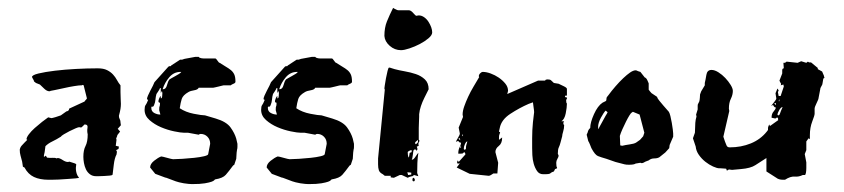

<svg xmlns="http://www.w3.org/2000/svg" viewBox="-20 -441 2137 486"><path d="M155 -32Q173 -27 173 -25L172 -16Q172 -5 176 3Q178 7 180 8Q180 10 171.5 10.5Q163 11 151.5 12Q140 13 128.5 13.5Q117 14 110 14H103Q81 14 66 7Q51 0 42 -17L38 -19L36 -32Q34 -40 32 -47Q30 -54 30 -62Q31 -68 35 -72.5Q39 -77 42.5 -80.5Q46 -84 48 -86Q50 -88 47 -88Q47 -93 53 -101Q59 -109 68 -117Q77 -125 86.5 -132.5Q96 -140 102 -144L110 -142Q112 -142 120.5 -144.5Q129 -147 134 -149L148 -159Q155 -160 155 -166L194 -184Q195 -186 197.5 -188.5Q200 -191 200 -192L192 -224Q192 -226 189 -226Q188 -226 188 -225.5Q188 -225 187 -225H185Q180 -225 167.5 -223Q155 -221 142 -218Q129 -215 118.5 -213Q108 -211 108 -211Q107 -210 105 -210Q99 -210 92.5 -216Q86 -222 81 -227L71 -231L66 -235Q66 -237 65 -238.5Q64 -240 63 -242L61 -246Q61 -251 77.5 -255Q94 -259 119 -262Q144 -265 172.5 -266.5Q201 -268 225 -268H228Q242 -268 251 -263.5Q260 -259 266 -252.5Q272 -246 276 -238.5Q280 -231 285 -225V-208Q285 -197 285.5 -190.5Q286 -184 286 -178Q286 -172 285 -165.5Q284 -159 281 -148Q281 -143 283 -139.5Q285 -136 285 -132V-131L286 -124L278 -115L284 -108L277 -99Q277 -97 275.5 -94Q274 -91 274 -89L275 -88L273 -72L281 -70L280 -64L274 -61L276 -57L275 -50Q270 -41 268 -24Q266 -7 265 1Q264 3 257.5 3.5Q251 4 243.5 4.5Q236 5 229.5 5Q223 5 223 5Q214 5 207.5 0Q201 -5 197.5 -12.5Q194 -20 192.5 -28.5Q191 -37 191 -44Q191 -61 196.5 -71.5Q202 -82 202 -101Q200 -109 201.5 -117.5Q203 -126 194 -126Q192 -124 189.5 -121.5Q187 -119 185 -118Q184 -119 180 -119Q178 -119 171 -116Q164 -113 156 -109Q148 -105 141.5 -101Q135 -97 134 -95Q123 -88 112.5 -83Q102 -78 95 -71L93 -56Q93 -55 92 -51.5Q91 -48 91 -45L92 -44L96 -47L99 -42Q106 -41 113 -41.5Q120 -42 123 -40Q124 -40 124.5 -40.5Q125 -41 126 -41Q131 -41 138.5 -36Q146 -31 152 -31Q154 -31 155 -32Z M466 25Q463 25 457.5 24.5Q452 24 445.5 23Q439 22 433.5 20.5Q428 19 425 18L401 9Q399 9 393 6.5Q387 4 373 -1L360 -17Q360 -26 370 -34Q380 -42 388 -45Q389 -45 393.5 -44Q398 -43 403 -41.5Q408 -40 412.5 -39Q417 -38 418 -38Q427 -38 442 -39Q457 -40 471.5 -41.5Q486 -43 496.5 -45.5Q507 -48 507 -51L512 -77Q512 -88 505 -95Q498 -102 488 -102Q485 -102 483 -100L456 -105H446Q438 -105 421 -108.5Q404 -112 387.5 -119Q371 -126 358.5 -137Q346 -148 346 -163Q346 -172 348.5 -175Q351 -178 355 -188L352 -190Q352 -193 354.5 -199Q357 -205 360.5 -211.5Q364 -218 367 -224Q370 -230 371 -233L406 -272Q408 -274 410.5 -273.5Q413 -273 413 -275L436 -290H441Q441 -290 447 -292L474 -297H483L485 -295Q490 -293 495.5 -293Q501 -293 508 -293H525Q527 -293 530.5 -287.5Q534 -282 536 -282Q545 -276 552 -272Q559 -268 564.5 -263.5Q570 -259 573 -252.5Q576 -246 576 -234Q576 -231 571 -229Q566 -227 564 -225H546Q545 -225 541.5 -224Q538 -223 533.5 -222Q529 -221 525 -220Q521 -219 520 -219H483Q481 -214 471.5 -212.5Q462 -211 457 -208Q443 -200 440 -190.5Q437 -181 435 -167Q450 -157 470.5 -153Q491 -149 499 -149L526 -141Q553 -133 563.5 -118.5Q574 -104 578 -90L581 -77V-69Q581 -65 580 -62Q579 -59 578 -39L573 -24L570 -22Q559 -7 551.5 1.5Q544 10 525 13Q524 13 522.5 15Q521 17 515.5 19Q510 21 498.5 23Q487 25 466 25ZM363 -168Q363 -159 370.5 -155Q378 -151 386 -151L383 -162V-164Q383 -171 384 -172Q385 -173 385 -181Q381 -181 381 -185Q381 -187 383 -192Q385 -197 387 -198V-192Q390 -192 390.5 -197Q391 -202 391 -205Q391 -210 389 -210L387 -205V-218H385Q384 -215 381 -210.5Q378 -206 376 -203Q374 -196 373.5 -189Q373 -182 370 -175Q368 -170 365.5 -171Q363 -172 363 -168ZM437 -259Q420 -259 408.5 -245.5Q397 -232 392 -216V-215Q400 -215 402.5 -225Q405 -235 409 -240Q410 -241 414 -243Q418 -245 423 -248Q428 -251 432.5 -253.5Q437 -256 439 -259Z M761 25Q758 25 752.5 24.5Q747 24 740.5 23Q734 22 728.5 20.5Q723 19 720 18L696 9Q694 9 688 6.5Q682 4 668 -1L655 -17Q655 -26 665 -34Q675 -42 683 -45Q684 -45 688.5 -44Q693 -43 698 -41.5Q703 -40 707.5 -39Q712 -38 713 -38Q722 -38 737 -39Q752 -40 766.5 -41.5Q781 -43 791.5 -45.5Q802 -48 802 -51L807 -77Q807 -88 800 -95Q793 -102 783 -102Q780 -102 778 -100L751 -105H741Q733 -105 716 -108.5Q699 -112 682.5 -119Q666 -126 653.5 -137Q641 -148 641 -163Q641 -172 643.5 -175Q646 -178 650 -188L647 -190Q647 -193 649.5 -199Q652 -205 655.5 -211.5Q659 -218 662 -224Q665 -230 666 -233L701 -272Q703 -274 705.5 -273.5Q708 -273 708 -275L731 -290H736Q736 -290 742 -292L769 -297H778L780 -295Q785 -293 790.5 -293Q796 -293 803 -293H820Q822 -293 825.5 -287.5Q829 -282 831 -282Q840 -276 847 -272Q854 -268 859.5 -263.5Q865 -259 868 -252.5Q871 -246 871 -234Q871 -231 866 -229Q861 -227 859 -225H841Q840 -225 836.5 -224Q833 -223 828.5 -222Q824 -221 820 -220Q816 -219 815 -219H778Q776 -214 766.5 -212.5Q757 -211 752 -208Q738 -200 735 -190.5Q732 -181 730 -167Q745 -157 765.5 -153Q786 -149 794 -149L821 -141Q848 -133 858.5 -118.5Q869 -104 873 -90L876 -77V-69Q876 -65 875 -62Q874 -59 873 -39L868 -24L865 -22Q854 -7 846.5 1.5Q839 10 820 13Q819 13 817.5 15Q816 17 810.5 19Q805 21 793.5 23Q782 25 761 25ZM658 -168Q658 -159 665.5 -155Q673 -151 681 -151L678 -162V-164Q678 -171 679 -172Q680 -173 680 -181Q676 -181 676 -185Q676 -187 678 -192Q680 -197 682 -198V-192Q685 -192 685.5 -197Q686 -202 686 -205Q686 -210 684 -210L682 -205V-218H680Q679 -215 676 -210.5Q673 -206 671 -203Q669 -196 668.5 -189Q668 -182 665 -175Q663 -170 660.5 -171Q658 -172 658 -168ZM732 -259Q715 -259 703.5 -245.5Q692 -232 687 -216V-215Q695 -215 697.5 -225Q700 -235 704 -240Q705 -241 709 -243Q713 -245 718 -248Q723 -251 727.5 -253.5Q732 -256 734 -259Z M949 0Q941 -4 939 -10Q937 -16 937 -25V-40L954 -214Q954 -215 953.5 -215.5Q953 -216 953 -218Q953 -217 954 -225Q955 -233 957 -243Q959 -253 961 -261.5Q963 -270 965 -270Q967 -270 972.5 -268Q978 -266 979 -266Q990 -263 1004.5 -260.5Q1019 -258 1032.5 -253.5Q1046 -249 1055.5 -240Q1065 -231 1065 -215L1054 -193Q1049 -183 1045.5 -172.5Q1042 -162 1041 -152Q1041 -151 1041 -145.5Q1041 -140 1040.5 -132.5Q1040 -125 1040 -117Q1040 -109 1040 -103V-87L1042 -85Q1042 -84 1040.5 -81.5Q1039 -79 1039 -76L1040 -73Q1040 -72 1038 -71Q1036 -70 1035 -70L1037 -63Q1036 -63 1036 -62L1034 -59Q1034 -60 1033.5 -60.5Q1033 -61 1033 -62L1030 -63L1027 -61Q1026 -59 1025 -49Q1024 -39 1022 -37H1024Q1027 -37 1032.5 -45.5Q1038 -54 1039 -54Q1037 -43 1036.5 -28.5Q1036 -14 1036 -3L1039 5L1028 2L1024 5Q1022 5 1016 7L1012 9L997 2H992L977 9L969 8V4H954ZM953 -350Q953 -371 959.5 -387Q966 -403 975 -421L980 -418Q981 -418 983.5 -416.5Q986 -415 989 -415H1015Q1020 -415 1026 -408Q1032 -401 1034 -401Q1035 -401 1036.5 -401.5Q1038 -402 1040 -402Q1047 -402 1053.5 -397.5Q1060 -393 1064.5 -386Q1069 -379 1071.5 -372Q1074 -365 1074 -359Q1074 -352 1064.5 -344Q1055 -336 1042.5 -329.5Q1030 -323 1016.5 -318.5Q1003 -314 995 -314Q979 -314 966.5 -325Q954 -336 953 -350ZM1012 -56Q1012 -54 1012.5 -49Q1013 -44 1015 -42L1017 -54L1022 -56V-61Q1019 -61 1015.5 -59Q1012 -57 1012 -56ZM1013 2 1021 1V-4L1011 -5ZM1027 9Q1030 11 1030 14Q1030 18 1027 18Q1024 18 1024 14Q1024 9 1027 9ZM1031 -81V-78Q1031 -76 1033 -76L1038 -81V-87Z M1141 -118 1152 -145Q1152 -147 1151.5 -148Q1151 -149 1151 -151Q1151 -160 1155 -171.5Q1159 -183 1165 -196Q1171 -209 1178.5 -221.5Q1186 -234 1193 -246Q1192 -247 1192 -248Q1192 -252 1195.5 -255.5Q1199 -259 1202 -259Q1211 -259 1222 -255Q1233 -251 1242.5 -244.5Q1252 -238 1259 -229.5Q1266 -221 1266 -211L1264 -203L1342 -237H1360Q1360 -239 1362.5 -239.5Q1365 -240 1366 -240Q1372 -240 1374.5 -238Q1377 -236 1382 -231L1394 -229Q1398 -227 1406.5 -223Q1415 -219 1415 -216V-199H1411L1410 -196Q1410 -195 1411 -195H1413Q1414 -194 1415 -194V-191L1413 -188Q1413 -180 1415 -179Q1415 -169 1412 -154Q1409 -139 1401 -134H1408Q1406 -132 1406 -129Q1406 -126 1407 -125.5Q1408 -125 1408 -124Q1408 -116 1405.5 -108Q1403 -100 1403 -96L1399 -81Q1397 -73 1394.5 -68Q1392 -63 1392 -52L1394 -47Q1394 -44 1391 -39Q1388 -34 1388 -29Q1388 -19 1390 -17V-15L1385 -13L1382 -7Q1376 -5 1374.5 -3.5Q1373 -2 1372 -1.5Q1371 -1 1368 -0.5Q1365 0 1355 0Q1345 0 1339.5 -8Q1334 -16 1331 -26.5Q1328 -37 1327.5 -48.5Q1327 -60 1327 -66Q1327 -81 1327 -91.5Q1327 -102 1327.5 -111.5Q1328 -121 1329 -131.5Q1330 -142 1332 -157Q1332 -161 1330.5 -170.5Q1329 -180 1329 -182L1318 -178Q1295 -168 1272 -153Q1249 -138 1245 -117L1243 -108L1246 -106Q1244 -101 1243.5 -98.5Q1243 -96 1243 -87L1251 -93V-92Q1251 -78 1242.5 -71.5Q1234 -65 1234 -56L1241 -29L1239 -2H1229Q1227 -1 1223.5 1.5Q1220 4 1217 4L1169 -1L1136 -17L1145 -29Q1143 -27 1142 -27H1141Q1138 -27 1137 -28Q1137 -33 1139 -35L1141 -31L1158 -50Q1158 -54 1155 -56Q1152 -53 1151 -52.5Q1150 -52 1140 -52Q1140 -62 1143.5 -68.5Q1147 -75 1147 -80H1145Q1143 -80 1140 -84Q1138 -84 1136.5 -83Q1135 -82 1134 -82Q1135 -85 1139.5 -92.5Q1144 -100 1144 -103ZM1155 -62Q1160 -62 1159.5 -66.5Q1159 -71 1163 -83Q1160 -83 1157 -76.5Q1154 -70 1154 -65Q1154 -63 1155 -62ZM1144 -91H1141V-90Q1141 -89 1145 -86ZM1147 -66V-72Q1146 -72 1146 -71Q1146 -70 1145.5 -69.5Q1145 -69 1145 -68ZM1152 -96V-102L1150 -98Z M1468 -107Q1468 -109 1469 -110.5Q1470 -112 1471 -114L1474 -117Q1474 -131 1483.5 -152Q1493 -173 1505 -181L1513 -185Q1515 -186 1515 -189.5Q1515 -193 1516 -195L1520 -200Q1528 -211 1538 -222.5Q1548 -234 1557.5 -243Q1567 -252 1575 -257.5Q1583 -263 1589 -263Q1591 -263 1592.5 -262Q1594 -261 1601 -259L1612 -245Q1616 -244 1619 -237L1622 -230V-214L1625 -210Q1627 -208 1628 -206.5Q1629 -205 1631 -204L1643 -196Q1644 -192 1649 -186Q1654 -180 1659 -174L1673 -158Q1675 -155 1677 -147Q1679 -139 1680.5 -130Q1682 -121 1683 -113.5Q1684 -106 1684 -103V-95L1675 -74L1674 -66L1664 -55L1649 -43Q1644 -40 1636 -40Q1628 -40 1622 -35L1614 -32Q1608 -28 1604 -28Q1603 -28 1602.5 -28.5Q1602 -29 1601 -29L1589 -27Q1585 -24 1572 -24Q1565 -24 1561 -25L1538 -31L1515 -39Q1501 -43 1493.5 -46Q1486 -49 1477 -66Q1475 -71 1473 -76Q1471 -81 1469 -84L1465 -100ZM1550 -73 1555 -72Q1563 -74 1574 -75.5Q1585 -77 1590 -80L1600 -87L1608 -96L1611 -105L1599 -151L1582 -158L1579 -156Q1577 -155 1573 -148.5Q1569 -142 1564.5 -133Q1560 -124 1555.5 -114Q1551 -104 1549 -97ZM1513 -161Q1508 -156 1501 -143Q1494 -130 1494 -120Q1494 -116 1495 -114L1497 -119L1513 -148Q1517 -154 1518 -157Z M1943 -205 1948 -217 1951 -212 1949 -208 1951 -198H1956L1964 -222L1963 -227L1956 -225Q1957 -226 1957 -228Q1957 -230 1956 -231Q1955 -232 1953 -237L1960 -255V-263Q1960 -268 1964 -268L1963 -282H1966Q1968 -282 1971 -285L1999 -282L2008 -286L2021 -282L2025 -285L2028 -283H2033L2050 -269V-266L2061 -260Q2062 -257 2064 -253Q2066 -249 2066 -247L2067 -244L2064 -242L2062 -230Q2062 -227 2059 -222.5Q2056 -218 2056 -214L2052 -193Q2052 -190 2047 -180Q2042 -170 2042 -166V-153Q2042 -149 2036 -133.5Q2030 -118 2030 -99V-91Q2030 -89 2029 -89L2028 -90Q2026 -91 2026 -91V-90L2021 -83V-61L2017 -51L2021 -30V-16Q2021 -9 2020 -3.5Q2019 2 2017 2H2012Q2002 7 1991.5 6Q1981 5 1967 14H1962Q1951 14 1945 9L1920 -7V-41Q1904 -31 1892 -23Q1880 -15 1855 -13L1833 -11L1825 -12L1820 -9L1818 -14Q1816 -14 1811.5 -14.5Q1807 -15 1804 -15H1801Q1795 -15 1785 -19.5Q1775 -24 1765.5 -31.5Q1756 -39 1749 -49Q1742 -59 1741 -70L1734 -91L1739 -105L1740 -130Q1740 -133 1741 -138Q1742 -143 1743 -146Q1743 -147 1742.5 -148.5Q1742 -150 1742 -151L1746 -164V-166V-173Q1746 -177 1747 -178L1750 -184Q1751 -187 1751.5 -193.5Q1752 -200 1752 -202L1755 -210L1764 -225V-231Q1766 -239 1768 -251.5Q1770 -264 1781 -264Q1789 -264 1798.5 -258Q1808 -252 1816 -243.5Q1824 -235 1829.5 -226Q1835 -217 1835 -211Q1835 -201 1830 -191Q1825 -181 1825 -166L1826 -160L1811 -95L1815 -83Q1817 -78 1819 -73Q1821 -68 1827 -68Q1856 -68 1880.5 -78Q1905 -88 1921 -108L1924 -112Q1924 -114 1924 -116.5Q1924 -119 1925 -121Q1926 -124 1927 -126L1929 -122L1950 -137Q1949 -139 1949.5 -140.5Q1950 -142 1947 -144Q1944 -141 1942 -141Q1943 -141 1933 -143Q1933 -153 1938 -158.5Q1943 -164 1944 -169H1943Q1940 -169 1937 -175Q1935 -175 1934 -174Q1933 -173 1932 -173Q1934 -176 1939.5 -182.5Q1945 -189 1945 -192ZM1948 -150Q1950 -149 1950 -149Q1953 -149 1954.5 -154Q1956 -159 1961 -170Q1957 -170 1952.5 -162.5Q1948 -155 1948 -150ZM1944 -180H1941L1940 -179Q1940 -179 1944 -175ZM1952 -184 1954 -190 1951 -186Z"/></svg>

Font: East Sea Dokdo Cyrillic
Style: Regular
Weight: 400
Version: Version 1.00 July 4, 2018, initial release